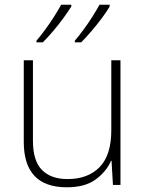

<svg xmlns="http://www.w3.org/2000/svg" viewBox="-20 -786 622 816"><path d="M492 -530V0H460L454 -103H452Q433 -58 387.5 -24Q342 10 264 10Q81 10 81 -183V-530H120V-187Q120 -103 158 -64Q196 -25 267 -25Q354 -25 403.5 -76Q453 -127 453 -232V-530ZM446 -758Q433 -736 412.5 -708.5Q392 -681 369 -654Q346 -627 325 -606H298V-613Q315 -633 335 -660Q355 -687 373 -715.5Q391 -744 403 -766H446ZM283 -758Q269 -736 249 -708.5Q229 -681 206 -654Q183 -627 162 -606H135V-613Q152 -633 172 -660Q192 -687 210 -715.5Q228 -744 240 -766H283Z"/></svg>

Font: Noto Sans Lao Looped ExtraLight
Style: Regular
Weight: 200
Designer: Mark Frömberg, Ben Mitchell
Foundry: The Fontpad Ltd
Version: Version 1.002; ttfautohint (v1.8.4.7-5d5b)